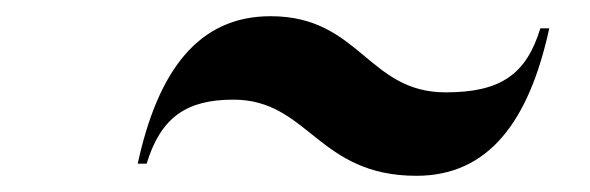

<svg xmlns="http://www.w3.org/2000/svg" viewBox="-20 -545 728 237"><path d="M268 -422C361 -422 372 -328 494 -328C583 -328 633 -395 658 -510H647C629.5 -453 598 -431 530 -431C434 -431 424 -525 314 -525C225 -525 175 -458 150 -343H161C178.5 -400 210 -422 268 -422Z"/></svg>

Font: Bodoni* 96pt
Style: Bold Italic
Weight: 700
Italic angle: -13°
Version: Version 2.3